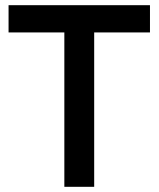

<svg xmlns="http://www.w3.org/2000/svg" viewBox="-20 -720 611 740"><path d="M228 -595H13V-700H558V-595H343V0H228Z"/></svg>

Font: Oak Sans SemiBold
Style: Regular
Weight: 600
Designer: Erik Kennedy, Walven
Foundry: Erik Kennedy, Walven
Version: Version 1.000